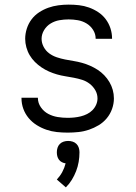

<svg xmlns="http://www.w3.org/2000/svg" viewBox="-20 -562 590 831"><path d="M273 12Q249 12 226 9.5Q203 7 181 -0.5Q159 -8 139 -20.5Q119 -33 104 -51Q89 -69 81 -91Q73 -113 73 -137V-139H144V-138Q144 -116 157 -97.5Q170 -79 189 -69Q208 -59 229.5 -55.5Q251 -52 273 -52Q287 -52 301.5 -53.5Q316 -55 330 -58.5Q344 -62 357 -68.5Q370 -75 380 -85Q390 -95 396 -108.5Q402 -122 402 -136Q402 -155 392.5 -171.5Q383 -188 368 -199.5Q353 -211 335.5 -216.5Q318 -222 299.5 -225.5Q281 -229 262.5 -232Q244 -235 226.5 -240Q209 -245 192 -252.5Q175 -260 159.5 -270.5Q144 -281 131 -294Q118 -307 108.5 -323Q99 -339 94 -357.5Q89 -376 89 -394Q89 -416 96 -438Q103 -460 116.5 -478Q130 -496 149 -508.5Q168 -521 189 -528.5Q210 -536 232.5 -539Q255 -542 277 -542Q300 -542 322 -539.5Q344 -537 365 -529.5Q386 -522 405 -509.5Q424 -497 437.5 -479Q451 -461 458 -439.5Q465 -418 465 -396V-394H394V-395Q394 -415 383 -432.5Q372 -450 354.5 -460.5Q337 -471 317 -474.5Q297 -478 277 -478Q257 -478 237 -474.5Q217 -471 199.5 -460.5Q182 -450 171 -432Q160 -414 160 -394Q160 -376 169 -359Q178 -342 193 -331Q208 -320 226 -314Q244 -308 262 -304.5Q280 -301 298.5 -298Q317 -295 335 -290Q353 -285 370 -277.5Q387 -270 402.5 -260Q418 -250 431 -236.5Q444 -223 453.5 -207Q463 -191 468 -173Q473 -155 473 -136Q473 -113 465 -90.5Q457 -68 442 -50Q427 -32 407 -20Q387 -8 365 -0.5Q343 7 319.5 9.5Q296 12 273 12ZM265 249 226 215Q240 200 249.5 182.5Q259 165 264 145Q256 144 248 140Q240 136 235 129Q230 122 228 114Q226 106 226 97Q226 87 229 77.5Q232 68 239 61Q246 54 255.5 51Q265 48 275 48Q285 48 294.5 51Q304 54 311 61Q318 68 321 77.5Q324 87 324 97Q324 118 320.5 138.5Q317 159 309.5 178.5Q302 198 291 216Q280 234 265 249Z"/></svg>

Font: Lode
Style: Regular
Weight: 400
Monospace: yes
Designer: Belleve Invis
Foundry: Belleve Invis
Version: Version 29.2.0; ttfautohint (v1.8.3)